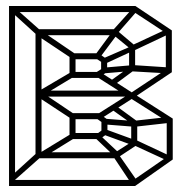

<svg xmlns="http://www.w3.org/2000/svg" viewBox="-20 -620 599 638"><path d="M10 -2V-600H30V-2ZM98 -95V-523H118V-95ZM211 -366V-442H231V-366ZM211 -160V-242H231V-160ZM534 -90V-226H554V-90ZM531 -380V-519H551V-380ZM11 -22H429V-2H11ZM11 -600H430V-580H11ZM98 -523H364L363 -503H98ZM99 -114H371V-94H99ZM409 -389V-469H429V-389ZM416 -139V-217H436V-139ZM211 -178H312V-158H211ZM211 -244H316V-224H211ZM211 -443H307V-423H211ZM211 -381H307V-361H211ZM25 -18 13 -31 100 -110 113 -96ZM217 -225 100 -302 112 -318 228 -240ZM215 -428 98 -506 111 -522 227 -443ZM217 -381 227 -366 109 -295 98 -311ZM224 -180 234 -165 119 -94 109 -110ZM420 -306 430 -299 319 -228 303 -240 413 -310 420 -306 424 -309 554 -226 544 -211 408 -297 420 -306 413 -310 541 -395 551 -380 430 -299 420 -306 408 -297 298 -367 309 -383 424 -309ZM543 -83 417 -141 425 -158 551 -99ZM421 -3 355 -102 370 -113 439 -14ZM540 -526 548 -510 421 -450 413 -467ZM544 -105 554 -90 429 -2 418 -18ZM541 -504 419 -584 430 -600 551 -519ZM426 -154 436 -139 365 -92 354 -108ZM419 -403 429 -389 356 -335 345 -350ZM419 -453 353 -507 364 -523 429 -468ZM425 -204 350 -257 362 -271 436 -217ZM325 -209 297 -229 309 -243 337 -223ZM317 -178V-224H337V-178ZM328 -194 340 -178 312 -158 302 -175ZM429 -219 545 -232V-212L430 -199ZM417 -383 418 -404 540 -396V-376ZM98 -319H407V-299H98ZM354 -516 369 -505 307 -422 293 -433ZM424 -596 436 -584 367 -505 352 -516ZM326 -408 297 -427 307 -443 336 -423ZM316 -381V-423H336V-381ZM327 -397 336 -381 307 -361 297 -378ZM329 -408 323 -426 415 -466 424 -452ZM322 -395 415 -403 417 -384 322 -376ZM329 -191 425 -156 416 -139 323 -173ZM322 -207V-226L424 -218V-199ZM359 -102 295 -163 309 -174 374 -113ZM25 -598 113 -520 100 -506 13 -585Z"/></svg>

Font: Octagon Variable
Style: Regular
Weight: 400
Designer: Alexander Royter, Emma Schmalisch, Felix Willnauer, Friederike Temme, Greta Wachholz, Jason Tsiakas, Julia Baskal, Julia
Foundry: Type Design @ HAW Hamburg
Version: Version 1.000